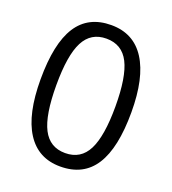

<svg xmlns="http://www.w3.org/2000/svg" viewBox="-134 -826 840 938"><g transform="rotate(20 286.0 -357.5)"><path d="M522 -357.9Q522 -172.9 463.6 -81.5Q405.3 9.8 285.2 9.8Q169.9 9.8 109.9 -83.7Q49.8 -177.2 49.8 -357.9Q49.8 -544.4 107.9 -634.8Q166 -725.1 285.2 -725.1Q401.4 -725.1 461.7 -630.9Q522 -536.6 522 -357.9ZM131.8 -357.9Q131.8 -202.1 168.5 -131.1Q205.1 -60.1 285.2 -60.1Q366.2 -60.1 402.6 -132.1Q439 -204.1 439 -357.9Q439 -511.7 402.6 -583.3Q366.2 -654.8 285.2 -654.8Q205.1 -654.8 168.5 -584.2Q131.8 -513.7 131.8 -357.9Z"/></g></svg>

Font: f3_41340 
Style: Regular
Weight: 400
Foundry: Ascender Corporation
Version: Version 1.10